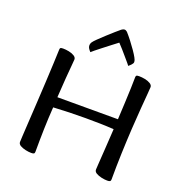

<svg xmlns="http://www.w3.org/2000/svg" viewBox="-156 -1023 1107 1171"><g transform="rotate(20 397.5 -438.0)"><path d="M175 13Q158 13 137.5 8.5Q117 4 102.5 -4.5Q88 -13 88 -27Q88 -31 90 -67.5Q92 -104 95.5 -162.5Q99 -221 103 -289.5Q107 -358 110.5 -425.5Q114 -493 116.5 -549Q119 -605 120 -637Q120 -645 123.5 -648.5Q127 -652 141 -652Q158 -652 178.5 -648Q199 -644 213.5 -635Q228 -626 228 -613Q228 -609 225 -575.5Q222 -542 217.5 -487Q213 -432 209 -361H602Q605 -417 607.5 -470.5Q610 -524 611.5 -567.5Q613 -611 613 -637Q613 -645 616.5 -648.5Q620 -652 634 -652Q652 -652 672.5 -648Q693 -644 707.5 -635Q722 -626 722 -613Q722 -608 719 -570.5Q716 -533 711 -472Q706 -411 701.5 -334Q697 -257 694 -172Q691 -87 691 -3Q691 6 686.5 9.5Q682 13 668 13Q651 13 630.5 8.5Q610 4 595.5 -4.5Q581 -13 581 -27Q581 -30 583.5 -68.5Q586 -107 590 -166.5Q594 -226 598 -295Q554 -298 507.5 -299Q461 -300 414 -300Q311 -300 206 -294Q201 -225 199 -150.5Q197 -76 197 -3Q197 6 193 9.5Q189 13 175 13ZM304 -688Q297 -695 290.5 -704.5Q284 -714 284 -724Q284 -737 291 -747Q296 -755 315 -773.5Q334 -792 358 -814Q382 -836 403 -854.5Q424 -873 434 -881Q445 -889 453 -889Q462 -889 471 -881Q488 -862 507 -837.5Q526 -813 542.5 -789Q559 -765 567 -750Q576 -735 576 -722Q576 -714 566.5 -704Q557 -694 549 -688Q548 -691 537 -704Q526 -717 510.5 -735Q495 -753 479 -771.5Q463 -790 450 -803Q431 -789 407.5 -770.5Q384 -752 361 -734.5Q338 -717 322.5 -704Q307 -691 304 -688Z"/></g></svg>

Font: BriemHand
Style: Regular
Weight: 400
Designer: Gunnlaugur SE Briem, Eben Sorkin
Foundry: Sorkin Type
Version: Version 1.001; ttfautohint (v1.8.4.7-5d5b)